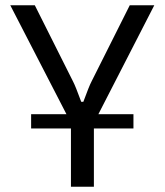

<svg xmlns="http://www.w3.org/2000/svg" viewBox="-20 -507 624 728"><path d="M353 -74H486V-20H336V201H249V-20H98V-74H232L19 -487H112L257 -198Q266 -181 288 -121H296Q318 -181 327 -198L472 -487H565Z"/></svg>

Font: Exo 2
Style: Regular
Weight: 400
Designer: Natanael Gama
Version: Version 1.001;PS 001.001;hotconv 1.0.70;makeotf.lib2.5.58329